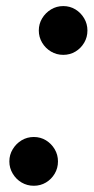

<svg xmlns="http://www.w3.org/2000/svg" viewBox="-20 -586 300 616"><path d="M183 -410Q161.5 -410 143.8 -420.5Q126 -431 115.2 -449Q104.5 -467 104.5 -488Q104.5 -509.5 115.2 -527.2Q126 -545 143.8 -555.8Q161.5 -566.5 183 -566.5Q204.5 -566.5 222 -555.8Q239.5 -545 250 -527.2Q260.5 -509.5 260.5 -488Q260.5 -466.5 250 -448.8Q239.5 -431 222 -420.5Q204.5 -410 183 -410ZM88.5 10Q67 10 49.2 -0.5Q31.5 -11 20.8 -29Q10 -47 10 -68Q10 -89.5 20.8 -107.2Q31.5 -125 49.2 -135.8Q67 -146.5 88.5 -146.5Q110 -146.5 127.5 -135.8Q145 -125 155.5 -107.2Q166 -89.5 166 -68Q166 -46.5 155.5 -28.8Q145 -11 127.5 -0.5Q110 10 88.5 10Z"/></svg>

Font: Bodoni Moda 72pt SemiBold
Style: Italic
Weight: 600
Italic angle: -13°
Designer: Owen Earl
Foundry: indestructible type
Version: Version 2.004